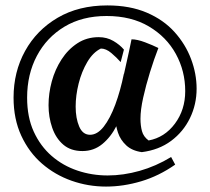

<svg xmlns="http://www.w3.org/2000/svg" viewBox="-20 -566 775 708"><path d="M371 122Q305 122 244 100.5Q183 79 135 37.5Q87 -4 58.5 -65.5Q30 -127 30 -206Q30 -301 72.5 -378Q115 -455 192.5 -500.5Q270 -546 376 -546Q459 -546 521 -519.5Q583 -493 623.5 -448Q664 -403 684.5 -348.5Q705 -294 705 -239Q705 -181 680.5 -130.5Q656 -80 611 -46.5Q566 -13 503 -5Q467 -10 445.5 -30Q424 -50 415 -77Q406 -104 406 -128Q406 -141 411 -169.5Q416 -198 424 -234.5Q432 -271 440.5 -308Q449 -345 455.5 -375.5Q462 -406 465 -421Q486 -421 515 -410Q544 -399 564 -389Q548 -348 533 -299.5Q518 -251 508 -206Q498 -161 498 -128Q498 -103 503.5 -82.5Q509 -62 528 -48Q587 -59 625 -110Q663 -161 663 -230Q663 -304 628.5 -367Q594 -430 529 -468.5Q464 -507 373 -507Q283 -507 217.5 -467.5Q152 -428 116 -360Q80 -292 80 -206Q80 -134 104.5 -80.5Q129 -27 170.5 9Q212 45 265.5 63Q319 81 377 81Q435 81 495 64Q555 47 611 13L626 41Q566 83 500.5 102.5Q435 122 371 122ZM284 -9Q241 -9 213.5 -32.5Q186 -56 172.5 -95Q159 -134 159 -178Q159 -222 171 -266Q183 -310 207 -347Q231 -384 265.5 -406.5Q300 -429 344 -429Q374 -429 398 -415Q422 -401 437 -383L425 -337Q410 -354 390.5 -370.5Q371 -387 352 -387Q323 -373 302 -337.5Q281 -302 270 -258Q259 -214 259 -173Q259 -130 272 -99.5Q285 -69 312 -69Q339 -69 362.5 -99Q386 -129 405 -180Q424 -231 437 -295L441 -189Q431 -144 410 -102.5Q389 -61 357.5 -35Q326 -9 284 -9Z"/></svg>

Font: Ruwudu Medium
Style: Regular
Weight: 500
Designer: Becca Hirsbrunner Spalinger
Foundry: SIL International
Version: Version 3.000